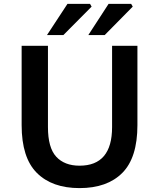

<svg xmlns="http://www.w3.org/2000/svg" viewBox="-20 -952 816 985"><path d="M91 -310V-717H226V-300Q226 -194 268.5 -148Q311 -102 388 -102Q555 -102 555 -300V-717H685V-310Q685 -143 607.5 -65Q530 13 388 13Q247 13 169 -65Q91 -143 91 -310ZM537 -932H653L661 -918L517 -772H433ZM326 -932H442L450 -918L305 -772H221Z"/></svg>

Font: Nebula Sans Semibold
Style: Regular
Weight: 600
Designer: Paul D. Hunt for Adobe (as Source Sans)
Foundry: Nebula Entertainment & Broadcasting LLC
Version: Version 1.010